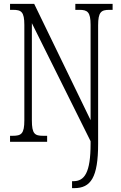

<svg xmlns="http://www.w3.org/2000/svg" viewBox="-20 -734 626 994"><path d="M353 240H364C450 240 488 185 488 10V-603C488 -672 504 -683 546 -683H563V-714H370V-683H391C433 -683 449 -672 449 -605V-112L157 -714H32V-683H48C90 -683 106 -673 106 -605V-111C106 -41 90 -31 46 -31H32V0H224V-31H203C160 -31 145 -41 145 -111V-614L449 -3V10C449 161 417 204 360 204H353Z"/></svg>

Font: Noto Serif Devanagari ExtraCondensed Light
Style: Regular
Weight: 300
Width: 2
Designer: Universal Thirst, Indian Type Foundry and the Monotype Design Team
Foundry: Monotype Imaging Inc.
Version: Version 2.004